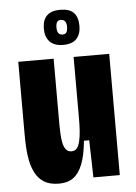

<svg xmlns="http://www.w3.org/2000/svg" viewBox="-53 -778 588 833"><g transform="rotate(-5 240.5 -361.5)"><path d="M171 14Q131 14 106.5 -1Q82 -16 68.5 -41.5Q55 -67 49 -96.5Q43 -126 41.5 -156Q40 -186 40 -210V-528H194V-241Q194 -223 195 -202.5Q196 -182 199.5 -163Q203 -144 212 -132.5Q221 -121 236 -121Q252 -121 260.5 -132Q269 -143 273.5 -163.5Q278 -184 279.5 -209Q281 -234 281 -262V-528H436V-225V0H321L317 -162H294Q288 -98 272.5 -59.5Q257 -21 232.5 -3.5Q208 14 171 14ZM241 -584Q202 -584 182.5 -604.5Q163 -625 163 -661Q163 -699 182.5 -718Q202 -737 240 -737Q281 -737 299.5 -717.5Q318 -698 318 -660Q318 -625 299.5 -604.5Q281 -584 241 -584ZM242 -629Q254 -629 259 -637Q264 -645 264 -660Q264 -678 257.5 -685.5Q251 -693 239 -693Q228 -693 223 -685Q218 -677 218 -662Q218 -644 224.5 -636.5Q231 -629 242 -629Z"/></g></svg>

Font: Bricolage Grotesque Condensed ExtraBold
Style: Regular
Weight: 800
Width: 3
Designer: Mathieu Triay
Foundry: Atelier Triay
Version: Version 1.000;gftools[0.9.30]